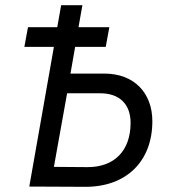

<svg xmlns="http://www.w3.org/2000/svg" viewBox="-20 -720 655 741"><path d="M93 0 308 1C467 2 568 -97 568 -252C568 -362 497 -436 383 -436H252L270 -539H388L402 -615H283L298 -700H216L201 -615H88L74 -539H188ZM188 -76 239 -360H367C442 -360 484 -317 484 -246C484 -138 421 -74 316 -75Z"/></svg>

Font: Fixel Text 20240404
Style: Italic
Weight: 400
Width: 4
Italic angle: -10°
Designer: AlfaBravo + MacPaw
Foundry: Kyrylo Tkachov, Marchela Mozhyna, Serhii Makarenko, Maria Weinstein, Zakhar Kryvoshyya
Version: Version 1.211;Glyphs 3.2 (3225)